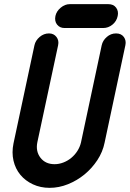

<svg xmlns="http://www.w3.org/2000/svg" viewBox="-20 -897 625 925"><path d="M291 -762Q268 -762 255 -778.5Q242 -795 247 -820Q252 -843 272.5 -860Q293 -877 316 -877H502Q527 -877 539.5 -860Q552 -843 547 -820Q542 -795 522 -778.5Q502 -762 477 -762ZM160 -212Q151 -168 175 -137Q199 -106 243 -106Q264 -106 285 -114Q306 -122 323.5 -136.5Q341 -151 353 -170Q365 -189 370 -210L470 -679Q475 -702 494.5 -719Q514 -736 539 -736Q564 -736 576.5 -719Q589 -702 584 -679L484 -210Q475 -165 449 -125.5Q423 -86 387 -56.5Q351 -27 307.5 -9.5Q264 8 219 8Q175 8 138.5 -9Q102 -26 78 -55Q54 -84 45 -123Q36 -162 45 -206L146 -679Q151 -702 171 -719Q191 -736 216 -736Q239 -736 252 -719Q265 -702 260 -679Z"/></svg>

Font: VDS
Style: Bold Italic
Weight: 700
Designer: artmaker
Foundry: artmaker
Version: Version 1.000 2009 initial release